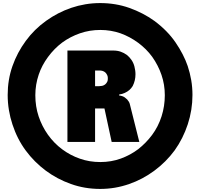

<svg xmlns="http://www.w3.org/2000/svg" viewBox="-20 -1220 1303 1250"><path d="M30 -602Q30 -701 61 -789.5Q92 -878 148 -954Q203 -1029 279.5 -1084Q356 -1139 444 -1169Q488 -1184 535.5 -1192Q583 -1200 632 -1200Q733 -1200 822 -1168.5Q911 -1137 985 -1084Q1070 -1021 1123 -943.5Q1176 -866 1202 -790Q1217 -745 1225 -698Q1233 -651 1233 -602Q1233 -504 1202.5 -411Q1172 -318 1117 -241Q1061 -165 984.5 -108.5Q908 -52 821 -22Q730 10 632 10Q532 10 442 -22Q352 -54 278 -109Q203 -165 147.5 -240Q92 -315 61 -410Q46 -455 38 -503.5Q30 -552 30 -602ZM210 -600Q210 -527 231.5 -462.5Q253 -398 292 -343Q332 -287 385.5 -247.5Q439 -208 500 -187Q562 -165 633 -165Q705 -165 767.5 -188Q830 -211 880 -249Q931 -289 970.5 -342Q1010 -395 1032 -463Q1053 -529 1053 -600Q1053 -669 1031.5 -732Q1010 -795 971 -850Q933 -902 879.5 -941.5Q826 -981 765 -1003Q702 -1025 633 -1025Q563 -1025 500 -1003Q437 -981 385 -943Q333 -904 292.5 -849Q252 -794 232 -734Q210 -669 210 -600ZM862 -737Q862 -716 857.5 -697Q853 -678 844 -660Q826 -630 792 -615Q775 -607 756 -605V-598Q764 -598 774.5 -594.5Q785 -591 792 -586Q803 -578 808 -572.5Q813 -567 820 -556Q825 -546 827 -535L887 -296H707L660 -514H599V-296H419V-891H717Q744 -891 765.5 -883.5Q787 -876 805 -863Q822 -850 835.5 -830.5Q849 -811 855 -788Q858 -776 860 -763Q862 -750 862 -737ZM599 -659H626Q635 -659 644.5 -661Q654 -663 661 -668Q667 -672 671.5 -677.5Q676 -683 680 -692Q682 -699 682 -710Q682 -719 680 -725.5Q678 -732 672 -741Q663 -754 645 -759Q637 -761 626 -761H599Z"/></svg>

Font: Boldonse
Style: Regular
Weight: 400
Designer: Universitype Foundry
Foundry: Universitype Foundry
Version: Version 1.000; ttfautohint (v1.8.4.7-5d5b)